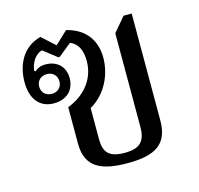

<svg xmlns="http://www.w3.org/2000/svg" viewBox="-87 -649 778 752"><g transform="rotate(-15 301.5 -273.0)"><path d="M342 10C455 10 508 -23 508 -119V-552H475L426 -494V-115C426 -55 402 -32 341 -32C278 -32 257 -56 257 -110V-236C324 -274 356 -348 356 -414C356 -479 324 -536 243 -556L192 -508L139 -556C65 -537 33 -471 33 -400C33 -333 66 -291 123 -291C179 -291 208 -326 208 -371C208 -419 175 -447 130 -447C109 -447 98 -441 86 -431L81 -434C85 -467 103 -496 131 -504L186 -461H192L245 -504C278 -490 290 -459 290 -418C290 -342 239 -287 173 -262V-114C173 -16 238 10 342 10ZM125 -329C101 -329 84 -345 84 -369C84 -393 101 -409 125 -409C149 -409 166 -393 166 -369C166 -345 149 -329 125 -329Z"/></g></svg>

Font: Noto Serif Thai
Style: Regular
Weight: 400
Designer: Monotype Design Team
Foundry: Monotype Imaging Inc.
Version: Version 1.901